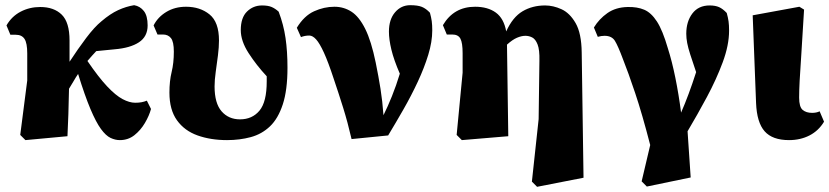

<svg xmlns="http://www.w3.org/2000/svg" viewBox="-20 -524 3196 740"><path d="M78 16 58 -4 85 -214V-318Q85 -358 74.5 -374Q64 -390 41 -390H20L5 -426Q25 -461 59.5 -479Q94 -497 135 -497Q188 -497 218 -467.5Q248 -438 248 -368V-286Q280 -335 312 -377.5Q344 -420 371 -442Q405 -471 435.5 -485Q466 -499 497 -504Q520 -500 534.5 -481.5Q549 -463 549 -426Q549 -383 515.5 -361Q482 -339 422 -334L351 -327Q343 -318 334 -308.5Q325 -299 317 -289Q360 -226 393 -191Q426 -156 452.5 -142Q479 -128 501 -128Q515 -128 525.5 -130Q536 -132 546 -136L562 -104Q555 -78 538.5 -50Q522 -22 498 -3Q474 16 442 16Q424 16 406 7.5Q388 -1 369 -27Q350 -53 328.5 -104Q307 -155 281 -239Q272 -226 263.5 -211Q255 -196 246 -182Q245 -133 243.5 -83.5Q242 -34 240 1Z M855 16Q792 16 741.5 -2Q691 -20 662 -60.5Q633 -101 633 -167Q633 -212 641.5 -246.5Q650 -281 650 -325Q650 -363 639 -377Q628 -391 608 -391H587L572 -426Q588 -458 621 -478Q654 -498 697 -498Q751 -498 787.5 -468.5Q824 -439 824 -368Q824 -342 820 -310.5Q816 -279 811.5 -247.5Q807 -216 807 -191Q807 -126 834 -95Q861 -64 905 -64Q952 -64 980 -97.5Q1008 -131 1008 -210Q1008 -215 1008 -220.5Q1008 -226 1008 -230Q968 -273 938 -319.5Q908 -366 908 -408Q908 -456 932 -479.5Q956 -503 990 -503Q1013 -503 1027 -497Q1041 -491 1054 -479Q1073 -429 1080.5 -377.5Q1088 -326 1088 -263Q1088 -177 1070 -122Q1052 -67 1020.5 -37Q989 -7 946.5 4.5Q904 16 855 16Z M1335 12Q1320 -53 1302.5 -109Q1285 -165 1266 -221Q1245 -285 1228.5 -321Q1212 -357 1198.5 -372Q1185 -387 1172 -387Q1155 -387 1140 -381L1124 -417Q1152 -463 1190.5 -480.5Q1229 -498 1269 -498Q1305 -498 1334.5 -479Q1364 -460 1387.5 -413Q1411 -366 1428 -283Q1439 -229 1446.5 -182Q1454 -135 1458 -80Q1474 -112 1490.5 -153Q1507 -194 1521 -240Q1498 -293 1488.5 -332.5Q1479 -372 1479 -402Q1479 -449 1502.5 -476.5Q1526 -504 1561 -504Q1590 -504 1606 -497.5Q1622 -491 1637 -475Q1642 -457 1644 -442.5Q1646 -428 1646 -407Q1646 -363 1630.5 -312.5Q1615 -262 1590 -208.5Q1565 -155 1535 -102.5Q1505 -50 1476 -2Z M2030 176 2056 -65 2059 -290Q2060 -332 2052 -352.5Q2044 -373 2031.5 -379.5Q2019 -386 2005 -386Q1990 -386 1972.5 -378.5Q1955 -371 1934 -352L1939 1L1760 16L1740 -4L1763 -244V-319Q1763 -359 1754.5 -375Q1746 -391 1723 -391H1702L1687 -427Q1729 -498 1811 -498Q1860 -498 1891 -475.5Q1922 -453 1931 -403Q1956 -458 1994 -480.5Q2032 -503 2081 -503Q2112 -503 2144 -488.5Q2176 -474 2198.5 -435Q2221 -396 2222 -322L2229 161L2050 196Z M2453 175 2486 35Q2455 -85 2428 -165.5Q2401 -246 2381 -296Q2362 -347 2350 -366.5Q2338 -386 2310 -386Q2303 -386 2297 -385Q2291 -384 2284 -382L2269 -418Q2289 -451 2321 -473.5Q2353 -496 2399 -497Q2436 -498 2463 -486.5Q2490 -475 2512 -441Q2534 -407 2554 -338Q2570 -288 2583 -224Q2596 -160 2605 -90Q2634 -156 2663 -246Q2649 -287 2640.5 -313.5Q2632 -340 2628.5 -358.5Q2625 -377 2625 -394Q2625 -441 2648.5 -472Q2672 -503 2715 -503Q2737 -503 2751.5 -496.5Q2766 -490 2781 -474Q2786 -456 2788 -441.5Q2790 -427 2790 -406Q2790 -350 2765.5 -284Q2741 -218 2704.5 -150Q2668 -82 2630 -18L2642 160L2473 195Z M3021 16Q2957 16 2927 -18Q2897 -52 2894 -127L2881 -465L3061 -498L3079 -487Q3073 -381 3068.5 -316Q3064 -251 3062 -213Q3060 -175 3060 -148Q3060 -112 3073.5 -100.5Q3087 -89 3110 -89Q3127 -89 3139 -95L3156 -55Q3135 -20 3100 -2Q3065 16 3021 16Z"/></svg>

Font: Source Serif Pro Black
Style: Regular
Weight: 900
Designer: Frank Grießhammer
Foundry: Adobe Systems Incorporated
Version: Version 3.001;hotconv 1.0.111;makeotfexe 2.5.65597